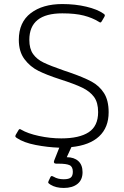

<svg xmlns="http://www.w3.org/2000/svg" viewBox="-20 -715 612 949"><path d="M230 198Q221 192 219 189.5Q217 187 220 180L228 163Q231 155 237 155Q238 155 246 159Q266 171 295 171Q320 171 330 162.5Q340 154 340 134Q340 109 324 101.5Q308 94 271 94H258Q250 94 247.5 89.5Q245 85 248 78L273 15Q215 13 156 1.5Q97 -10 63 -33Q57 -37 56 -40Q55 -43 58 -49L71 -71Q74 -77 78 -77Q80 -77 85 -74Q117 -55 172.5 -43Q228 -31 283 -31Q372 -31 418.5 -61.5Q465 -92 465 -161Q465 -208 445 -235.5Q425 -263 387 -281.5Q349 -300 274 -324Q212 -344 170.5 -364.5Q129 -385 101 -422.5Q73 -460 73 -518Q73 -605 132 -650Q191 -695 288 -695Q352 -695 406.5 -682Q461 -669 491 -648Q497 -644 498 -641Q499 -638 496 -632L483 -610Q480 -604 476 -604Q473 -604 469 -607Q437 -627 394.5 -638Q352 -649 288 -649Q125 -649 125 -518Q125 -474 143.5 -448Q162 -422 195 -406Q228 -390 297 -366Q305 -364 321 -358Q393 -333 432 -312Q471 -291 494 -255Q517 -219 517 -160Q517 -85 470 -41Q423 3 333 12L310 62Q346 62 367 81Q388 100 388 136Q388 174 363 194Q338 214 295 214Q256 214 230 198Z"/></svg>

Font: Mitr ExtraLight
Style: Regular
Weight: 250
Designer: Thanarat Vachiruckul
Foundry: Cadson Demak Co.,Ltd.
Version: Version 1.000